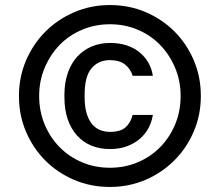

<svg xmlns="http://www.w3.org/2000/svg" viewBox="-20 -730 870 760"><path d="M415 10Q490 10 555.5 -18Q621 -46 670 -95Q719 -144 747 -209.5Q775 -275 775 -350Q775 -426 747 -491.5Q719 -557 670.5 -605.5Q622 -654 556.5 -682Q491 -710 415 -710Q340 -710 274.5 -682Q209 -654 160 -605Q111 -556 83 -490.5Q55 -425 55 -350Q55 -274 83 -208.5Q111 -143 159.5 -94.5Q208 -46 273.5 -18Q339 10 415 10ZM415 -66Q356 -66 305 -87.5Q254 -109 216 -147.5Q178 -186 156.5 -238Q135 -290 135 -350Q135 -410 157 -462Q179 -514 216.5 -552.5Q254 -591 305.5 -612.5Q357 -634 415 -634Q474 -634 525 -612.5Q576 -591 613.5 -552.5Q651 -514 673 -462Q695 -410 695 -350Q695 -289 673 -237Q651 -185 613.5 -147Q576 -109 525 -87.5Q474 -66 415 -66ZM415 -140Q453 -140 482.5 -151Q512 -162 533.5 -180.5Q555 -199 568 -223.5Q581 -248 585 -275H505Q497 -244 477 -226Q457 -208 415 -208Q393 -208 374.5 -216Q356 -224 343 -240.5Q330 -257 322.5 -283Q315 -309 315 -345V-355Q315 -428 342.5 -460Q370 -492 415 -492Q453 -492 475 -474.5Q497 -457 505 -430H585Q581 -457 568 -480.5Q555 -504 533.5 -522Q512 -540 482.5 -550Q453 -560 415 -560Q376 -560 343 -546Q310 -532 286 -506Q262 -480 248.5 -441.5Q235 -403 235 -355V-345Q235 -296 248 -258Q261 -220 285 -193.5Q309 -167 342 -153.5Q375 -140 415 -140Z"/></svg>

Font: Golos Text VF
Style: Regular
Weight: 400
Designer: A.Korolkova, Vitaly Kuzmin
Foundry: ParaType Ltd
Version: Version 2.005